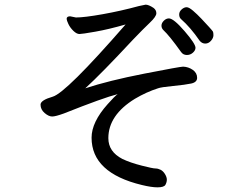

<svg xmlns="http://www.w3.org/2000/svg" viewBox="-20 -763 1040 824"><path d="M782 -527Q766 -527 757 -540Q707 -610 681 -634Q673 -642 673 -653Q673 -664 683 -674Q693 -684 705 -684Q725 -684 772 -629.5Q819 -575 819 -558Q819 -547 808 -537Q797 -527 782 -527ZM837 -588Q797 -646 757 -681Q749 -688 749 -701Q749 -713 759.5 -722.5Q770 -732 781 -732Q791 -732 808.5 -717Q826 -702 844.5 -682.5Q863 -663 877 -647.5Q891 -632 893.5 -628Q896 -624 896 -612Q896 -600 885.5 -588Q875 -576 861 -576Q847 -576 837 -588ZM656 41Q630 41 589 31Q373 -21 373 -172Q373 -239 442 -316Q473 -351 485 -359Q425 -344 254 -276Q218 -263 204 -263Q189 -263 171.5 -278Q154 -293 154 -314Q154 -333 206 -348Q263 -364 519 -658Q446 -637 389 -627Q332 -617 321 -617Q309 -617 295 -630.5Q281 -644 273.5 -660Q266 -676 266 -682Q266 -693 281 -693L306 -688Q342 -688 420.5 -702Q499 -716 576 -737L605 -743Q618 -743 639 -729Q651 -720 651 -706Q651 -692 623 -665.5Q595 -639 550 -592Q416 -448 346 -384Q446 -417 599.5 -447Q753 -477 766 -477Q789 -476 807.5 -463Q826 -450 826 -429Q826 -410 800.5 -404.5Q775 -399 723 -394Q671 -389 658 -384Q608 -368 559 -339Q445 -269 445 -170Q445 -112 505 -81Q538 -65 589 -52Q636 -40 647 -40Q658 -40 669 -34.5Q680 -29 688 -16Q696 -3 696 8Q696 19 690 30Q684 41 656 41Z"/></svg>

Font: LXGW WenKai Medium
Style: Regular
Weight: 500
Designer: LXGW / Fontworks Inc.
Foundry: LXGW / Fontworks Inc.
Version: Version 1.501; October 10, 2024